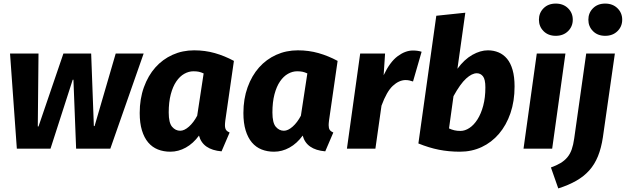

<svg xmlns="http://www.w3.org/2000/svg" viewBox="-20 -830 3494 1072"><path d="M596 0H405L390 -385H386L262 0H74L36 -531H195L191 -124H195L334 -531H489L504 -126H508L626 -531H782Z M1238 -157Q1237 -149 1236.5 -142.5Q1236 -136 1236 -131Q1236 -114 1242 -105Q1248 -96 1262 -90L1217 15Q1112 6 1091 -73Q1059 -29 1017.5 -6Q976 17 931 17Q893 17 861.5 4.5Q830 -8 807.5 -34.5Q785 -61 772.5 -102Q760 -143 760 -199Q760 -278 783.5 -343Q807 -408 847.5 -453.5Q888 -499 943.5 -524Q999 -549 1064 -549Q1125 -549 1179.5 -533.5Q1234 -518 1286 -490ZM986 -100Q1009 -100 1035 -123Q1061 -146 1081 -184L1117 -420Q1102 -427 1089.5 -429.5Q1077 -432 1060 -432Q1034 -432 1009 -418Q984 -404 964.5 -375.5Q945 -347 933.5 -303.5Q922 -260 922 -202Q922 -144 941 -122Q960 -100 986 -100Z M1817 -157Q1816 -149 1815.5 -142.5Q1815 -136 1815 -131Q1815 -114 1821 -105Q1827 -96 1841 -90L1796 15Q1691 6 1670 -73Q1638 -29 1596.5 -6Q1555 17 1510 17Q1472 17 1440.5 4.5Q1409 -8 1386.5 -34.5Q1364 -61 1351.5 -102Q1339 -143 1339 -199Q1339 -278 1362.5 -343Q1386 -408 1426.5 -453.5Q1467 -499 1522.5 -524Q1578 -549 1643 -549Q1704 -549 1758.5 -533.5Q1813 -518 1865 -490ZM1565 -100Q1588 -100 1614 -123Q1640 -146 1660 -184L1696 -420Q1681 -427 1668.5 -429.5Q1656 -432 1639 -432Q1613 -432 1588 -418Q1563 -404 1543.5 -375.5Q1524 -347 1512.5 -303.5Q1501 -260 1501 -202Q1501 -144 1520 -122Q1539 -100 1565 -100Z M2286 -375Q2275 -379 2265 -381Q2255 -383 2243 -383Q2207 -382 2173 -350.5Q2139 -319 2110 -240L2076 0H1917L1991 -531H2130L2122 -410Q2157 -484 2200 -516Q2243 -548 2285 -548Q2313 -548 2334 -541Z M2416 -742 2578 -759 2534 -446Q2572 -498 2617 -523.5Q2662 -549 2704 -549Q2736 -549 2763.5 -537.5Q2791 -526 2811 -502Q2831 -478 2842 -439.5Q2853 -401 2853 -347Q2853 -265 2830 -198Q2807 -131 2766 -83Q2725 -35 2669.5 -9Q2614 17 2548 17Q2486 17 2430.5 6Q2375 -5 2316 -29ZM2642 -421Q2615 -421 2582.5 -391.5Q2550 -362 2512 -293L2487 -113Q2502 -106 2517 -102.5Q2532 -99 2551 -99Q2576 -99 2601 -115.5Q2626 -132 2646 -163.5Q2666 -195 2678 -240Q2690 -285 2690 -342Q2690 -387 2676.5 -404Q2663 -421 2642 -421Z M2903 0 2977 -531H3137L3063 0ZM3083 -630Q3041 -630 3015 -656Q2989 -682 2989 -720Q2989 -758 3015 -784Q3041 -810 3083 -810Q3125 -810 3151.5 -784Q3178 -758 3178 -720Q3178 -682 3151.5 -656Q3125 -630 3083 -630Z M3359 -630Q3317 -630 3291 -656Q3265 -682 3265 -720Q3265 -758 3291 -784Q3317 -810 3359 -810Q3401 -810 3427.5 -784Q3454 -758 3454 -720Q3454 -682 3427.5 -656Q3401 -630 3359 -630ZM3253 -531H3413L3346 -63Q3337 -3 3318.5 42.5Q3300 88 3270 121.5Q3240 155 3197 179.5Q3154 204 3097 222L3056 105Q3087 94 3109.5 80.5Q3132 67 3147.5 48.5Q3163 30 3172 4.5Q3181 -21 3186 -57Z"/></svg>

Font: Szlgxwxxxixliatcpuztgldltzi
Style: Regular
Weight: 700
Italic angle: -8°
Designer: Carrois Corporate & Edenspiekermann
Foundry: Carrois Corporate GbR & Edenspiekermann AG
Version: Version 2.001